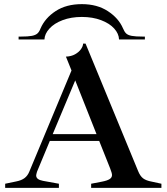

<svg xmlns="http://www.w3.org/2000/svg" viewBox="-20 -909 806 929"><path d="M761 -20V0H421V-20L473 -30Q499 -35 510.5 -42.5Q522 -50 522 -62Q522 -71 513 -94L460 -227H221L159 -78Q155 -64 155 -60Q155 -40 188 -34L265 -20V0H5V-20L58 -31Q84 -36 99 -47.5Q114 -59 122 -79L326 -568L299 -635Q325 -636 343.5 -646.5Q362 -657 372 -671.5Q382 -686 382 -698H394L648 -82Q658 -57 672.5 -46Q687 -35 715 -30ZM447 -260 344 -520 235 -260ZM70 -732H81Q116 -732 134 -735.5Q152 -739 161 -747Q170 -755 176 -771Q198 -822 249.5 -855.5Q301 -889 376 -889Q450 -889 502 -855Q554 -821 575 -772Q582 -755 590.5 -747Q599 -739 617 -735.5Q635 -732 671 -732H681V-718H556Q555 -746 532.5 -771Q510 -796 469 -811.5Q428 -827 376 -827Q324 -827 283 -811.5Q242 -796 219 -770.5Q196 -745 195 -718H70Z"/></svg>

Font: Ibarra Real Nova SemiBold
Style: Regular
Weight: 600
Designer: Jose Maria Ribagorda & Octavio Pardo
Foundry: Jose Maria Ribagorda
Version: Version 1.014